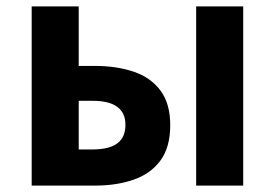

<svg xmlns="http://www.w3.org/2000/svg" viewBox="-20 -580 859 600"><path d="M79 0V-560H226V-374H277Q344 -374 397.5 -356Q451 -338 481.5 -297Q512 -256 512 -189Q512 -120 481.5 -78.5Q451 -37 397.5 -18.5Q344 0 277 0ZM226 -113H269Q321 -113 346.5 -132Q372 -151 372 -190Q372 -227 346.5 -246Q321 -265 269 -265H226ZM593 0V-560H740V0Z"/></svg>

Font: Noto Sans KR
Style: Bold
Weight: 700
Designer: Ryoko NISHIZUKA  (kana, bopomofo & ideographs); Paul D. Hunt (Latin, Greek & Cyrillic); Sandoll Communications , Soo-you
Foundry: Adobe
Version: Version 2.004-H2;hotconv 1.0.118;makeotfexe 2.5.65603